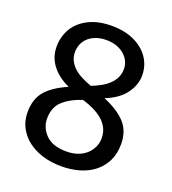

<svg xmlns="http://www.w3.org/2000/svg" viewBox="-121 -731 747 833"><g transform="rotate(20 252.5 -315.0)"><path d="M254 -639Q303 -639 339.5 -626Q376 -613 401 -591Q426 -569 438.5 -541Q451 -513 451 -482Q451 -437 421.5 -397Q392 -357 331 -333Q400 -304 433.5 -266.5Q467 -229 467 -170Q467 -126 451 -93Q435 -60 406.5 -37Q378 -14 339 -2.5Q300 9 254 9Q209 9 169.5 -3Q130 -15 101 -37Q72 -59 55 -90.5Q38 -122 38 -162Q38 -223 69.5 -260Q101 -297 168 -326Q117 -349 88 -386.5Q59 -424 59 -473Q59 -506 71 -536Q83 -566 107.5 -589Q132 -612 168.5 -625.5Q205 -639 254 -639ZM142 -478Q142 -455 151.5 -437Q161 -419 176.5 -405.5Q192 -392 213 -381.5Q234 -371 257 -363Q280 -372 300 -383Q320 -394 335 -408.5Q350 -423 358.5 -440.5Q367 -458 367 -480Q367 -501 358 -518Q349 -535 333.5 -547.5Q318 -560 297.5 -566.5Q277 -573 254 -573Q226 -573 205 -565Q184 -557 170 -544Q156 -531 149 -513.5Q142 -496 142 -478ZM246 -294Q193 -277 160 -247.5Q127 -218 127 -165Q127 -123 158.5 -91Q190 -59 254 -59Q283 -59 306.5 -67.5Q330 -76 346 -91Q362 -106 370.5 -125Q379 -144 379 -165Q379 -190 369 -210.5Q359 -231 341 -246.5Q323 -262 298.5 -274Q274 -286 246 -294Z"/></g></svg>

Font: Ek Mukta
Style: Regular
Weight: 400
Designer: Girish Dalvi and Yashodeep Gholap
Foundry: Ek Type
Version: Version 2.538;PS 1.001;hotconv 16.6.51;makeotf.lib2.5.65220;